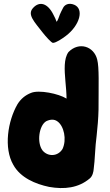

<svg xmlns="http://www.w3.org/2000/svg" viewBox="-20 -951 562 979"><path d="M315.4 -767.6C386.7 -821.3 410.2 -905.3 358.4 -926.8C330.1 -938.5 308.6 -926.8 300.8 -909.2C294.9 -896.5 290 -889.6 285.2 -877C280.3 -863.3 274.4 -845.7 268.6 -839.8C266.6 -842.8 264.6 -852.5 261.7 -857.4L252.9 -875C223.6 -935.5 180.7 -947.3 147.5 -909.2C118.2 -876 155.3 -839.8 198.2 -784.2C211.9 -766.6 242.2 -732.4 250 -732.4C265.6 -732.4 298.8 -754.9 315.4 -767.6ZM482.4 -392.6C482.4 -520.5 486.3 -605.5 475.6 -647.5C459 -714.8 382.8 -740.2 329.1 -685.5C304.7 -651.4 308.6 -594.7 313.5 -537.1C314.5 -522.5 316.4 -506.8 317.4 -491.2C318.4 -476.6 319.3 -461.9 319.3 -448.2C279.3 -473.6 178.7 -494.1 138.7 -477.5C108.4 -465.8 85.9 -446.3 69.3 -419.9C19.5 -334 -2 -196.3 47.9 -110.4C84 -44.9 160.2 -12.7 230.5 2C307.6 15.6 379.9 7.8 437.5 -41C452.1 -52.7 457 -75.2 458 -91.8C463.9 -129.9 464.8 -203.1 472.7 -258.8C477.5 -302.7 481.4 -346.7 482.4 -392.6ZM215.8 -333C236.3 -342.8 255.9 -343.8 271.5 -333C306.6 -309.6 321.3 -239.3 298.8 -191.4C274.4 -151.4 222.7 -151.4 196.3 -184.6C167 -224.6 178.7 -311.5 215.8 -333Z"/></svg>

Font: Day Care
Style: Regular
Weight: 400
Designer: Noponies
Version: Version 1.000;PS 001.000;hotconv 1.0.88;makeotf.lib2.5.64775